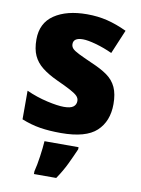

<svg xmlns="http://www.w3.org/2000/svg" viewBox="-87 -618 660 899"><g transform="rotate(10 243.0 -169.0)"><path d="M448 -166Q448 -84 397.5 -37Q347 10 229 10Q173 10 129.5 3Q86 -4 41 -22V-158Q90 -136 140.5 -124.5Q191 -113 221 -113Q252 -113 265.5 -123Q279 -133 279 -151Q279 -164 269.5 -174Q260 -184 236 -197Q212 -210 168 -230Q125 -250 96.5 -272.5Q68 -295 54 -325.5Q40 -356 40 -402Q40 -480 98.5 -519.5Q157 -559 254 -559Q305 -559 350 -548Q395 -537 444 -514L396 -400Q357 -418 317.5 -429Q278 -440 255 -440Q210 -440 210 -410Q210 -398 218 -389Q226 -380 249 -368.5Q272 -357 315 -338Q360 -319 389.5 -298Q419 -277 433.5 -245.5Q448 -214 448 -166ZM322 61V71Q306 108 288.5 144.5Q271 181 244 221H138V208Q146 177 152 134.5Q158 92 160 61Z"/></g></svg>

Font: Noto Sans Disp ExtBd
Style: Regular
Weight: 800
Designer: Monotype Design Team
Foundry: Monotype Imaging Inc.
Version: Version 2.000;GOOG;noto-source:20170915:90ef993387c0; ttfaut